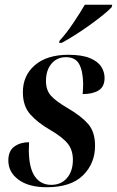

<svg xmlns="http://www.w3.org/2000/svg" viewBox="-20 -776 491 806"><path d="M176 10Q101 10 58 -21.5Q15 -53 15 -102Q15 -143 40.5 -161Q66 -179 102 -179Q101 -162 101 -143Q102 -70 126.5 -35Q151 0 195 0Q237 0 261.5 -29Q286 -58 286 -105Q286 -146 264.5 -173Q243 -200 190 -231Q138 -261 107 -296Q76 -331 76 -389Q76 -459 126.5 -502.5Q177 -546 267 -546Q324 -546 357.5 -532Q391 -518 405 -496Q419 -474 419 -449Q419 -412 394 -396.5Q369 -381 327 -381Q328 -393 328.5 -404Q329 -415 329 -426Q328 -479 312 -507.5Q296 -536 257 -536Q219 -536 196 -508.5Q173 -481 173 -436Q173 -397 194.5 -373.5Q216 -350 266 -321Q322 -288 350.5 -255Q379 -222 379 -164Q379 -90 328.5 -40Q278 10 176 10ZM230 -605Q257 -634 286 -677Q315 -720 336 -756H451L449 -746Q437 -733 413 -713.5Q389 -694 358.5 -672Q328 -650 296.5 -630Q265 -610 239 -596H228Z"/></svg>

Font: Noto Serif Display Condensed SemiBold
Style: Italic
Weight: 600
Width: 3
Italic angle: -12°
Designer: Monotype Design Team
Foundry: Monotype Imaging Inc.
Version: Version 2.009